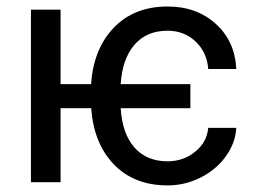

<svg xmlns="http://www.w3.org/2000/svg" viewBox="-20 -558 786 588"><path d="M165.5 -300.3H258.8Q266.6 -409.2 328.9 -473.6Q391.1 -538.1 493.2 -538.1Q582 -538.1 640.9 -484.9Q699.7 -431.6 703.6 -346.7H617.7Q613.8 -397.9 578.9 -430.9Q543.9 -463.9 493.2 -463.9Q428.7 -463.9 391.6 -420.7Q354.5 -377.4 349.6 -300.3H563V-226.6H349.6Q354.5 -148.4 391.8 -106.2Q429.2 -64 493.2 -64Q541.5 -64 577.6 -93.3Q613.8 -122.6 617.7 -166.5H703.6Q701.2 -120.6 671.9 -79.6Q642.6 -38.6 594.7 -14.4Q546.9 9.8 493.2 9.8Q391.1 9.8 329.1 -54.2Q267.1 -118.2 259.3 -226.6H165.5V0H74.7V-528.3H165.5Z"/></svg>

Font: Roboto
Style: Regular
Weight: 400
Designer: Google
Version: Version 2.134; 2016; ttfautohint (v1.6)